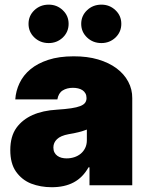

<svg xmlns="http://www.w3.org/2000/svg" viewBox="-20 -794 631 823"><path d="M201.7 8.5Q154.1 8.5 113.3 -7.1Q73.2 -23.1 47.9 -59.3Q24.1 -93.8 24.1 -150.6Q24.1 -209.2 50.4 -246.1Q101.9 -316.8 224.4 -323.9Q260.7 -326.3 285 -329.9Q309.3 -333.5 324 -339.3Q338.8 -345.2 344.8 -353.5Q350.9 -361.9 350.9 -373.6Q350.9 -385.3 346.2 -393.6Q341.6 -402 333.6 -407.3Q325.6 -412.6 315 -415.1Q304.3 -417.6 292.6 -417.6Q266.7 -417.6 248.6 -406.2Q230.5 -394.9 225.9 -367.9H45.5Q47.9 -404.5 63.9 -438Q79.9 -471.6 110.4 -497Q141 -522.4 187 -537.5Q233 -552.6 295.5 -552.6Q354 -552.9 400.7 -539.1Q447.4 -525.2 479.9 -500.9Q512.4 -476.6 529.8 -443.7Q547.2 -410.9 546.9 -373.6V0H363.6V-76.7H359.4Q334.9 -33 296 -12.3Q257.1 8.5 201.7 8.5ZM188.9 -609.4Q152.3 -609.4 127.1 -633.5Q102.3 -657.3 102.3 -691.8Q102.3 -726.2 127.1 -750Q152.3 -774.1 188.9 -774.1Q224.1 -774.1 248.9 -750.4Q274.1 -726.9 274.1 -691.8Q274.1 -657 248.9 -632.8Q223.7 -609.4 188.9 -609.4ZM414.8 -609.4Q378.2 -609.4 353 -633.5Q328.1 -657.3 328.1 -691.8Q328.1 -726.2 353 -750Q378.2 -774.1 414.8 -774.1Q449.9 -774.1 474.8 -750.4Q500 -726.9 500 -691.8Q500 -657 474.8 -632.8Q449.6 -609.4 414.8 -609.4ZM265.6 -115.1Q282.7 -115.1 298.5 -120.2Q314.3 -125.4 326.2 -135.3Q338.1 -145.2 345.2 -159.8Q352.3 -174.4 352.3 -193.2V-238.6Q320.7 -226.2 274.1 -218.8Q239.7 -212.4 224.3 -197.4Q208.8 -182.5 208.8 -161.9Q208.8 -149.5 213.4 -140.6Q218 -131.7 225.9 -126.1Q233.7 -120.4 244 -117.7Q254.3 -115.1 265.6 -115.1Z"/></svg>

Font: Linik Sans Black
Style: Regular
Weight: 900
Designer: Fonts by Rasmus Andersson / Changes by Cristiano Sobral with parts from Marc Monis
Foundry: rsms
Version: Version 3.020; ttfautohint (v1.6)